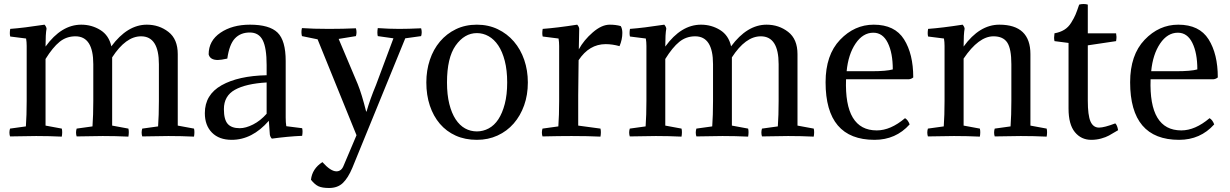

<svg xmlns="http://www.w3.org/2000/svg" viewBox="-20 -677 6133 957"><path d="M772 -357Q772 -496 683 -496Q607 -496 539 -391V-51L620 -36Q624 -20 620 4Q557 1 492 1Q446 1 362 3Q356 -16 362 -36L441 -47Q445 -102 445 -174V-357Q445 -496 356 -496Q311 -496 277 -468.5Q243 -441 207 -383V-51L288 -36Q292 -20 288 4Q225 1 160 1Q114 1 30 3Q24 -16 30 -36L109 -47Q113 -102 113 -174V-448Q113 -468 110 -485L31 -495Q27 -510 31 -533Q98 -538 202 -554Q211 -544 212 -534Q207 -508 207 -445Q286 -554 385 -554Q437 -554 480 -527.5Q523 -501 535 -446Q615 -554 712 -554Q773 -554 819.5 -518Q866 -482 866 -407V-51L947 -36Q951 -20 947 4Q884 1 819 1Q773 1 689 3Q683 -16 689 -36L768 -47Q772 -102 772 -174Z M1096 -133Q1096 -81 1115 -59.5Q1134 -38 1175 -38Q1205 -38 1241.5 -56.5Q1278 -75 1309 -110V-266Q1206 -260 1151 -229.5Q1096 -199 1096 -133ZM1309 -302V-353Q1309 -438 1289.5 -476.5Q1270 -515 1225 -515Q1179 -515 1151 -485.5Q1123 -456 1113 -385Q1081 -378 1066 -378Q1027 -378 1020 -406Q1020 -474 1079 -514Q1138 -554 1226 -554Q1323 -554 1363.5 -514.5Q1404 -475 1404 -373V-91Q1404 -66 1407 -48L1486 -38Q1490 -23 1486 0Q1415 3 1335 14Q1327 6 1325 -6L1320 -75Q1237 20 1135 20Q1072 20 1036.5 -16Q1001 -52 1001 -113Q1001 -205 1084.5 -252Q1168 -299 1309 -302Z M1693 148 1757 -3 1563 -481 1485 -497Q1480 -517 1485 -537Q1540 -533 1619 -533Q1690 -533 1754 -536Q1760 -516 1754 -497L1668 -483L1763 -258Q1783 -209 1805 -121H1807Q1824 -181 1854 -253L1941 -486L1863 -497Q1859 -513 1863 -537Q1918 -533 1970 -533Q2014 -533 2079 -536Q2085 -516 2079 -497L2000 -486L1736 160Q1715 210 1689 235Q1663 260 1620 260Q1586 260 1567.5 251.5Q1549 243 1530 219Q1536 164 1587 131Q1628 177 1657 177Q1682 177 1693 148Z M2105 -266Q2105 -326 2122.5 -378.5Q2140 -431 2173 -470Q2206 -509 2252.5 -531.5Q2299 -554 2357 -554Q2414 -554 2461 -531.5Q2508 -509 2541.5 -470Q2575 -431 2593 -378.5Q2611 -326 2611 -266Q2611 -204 2592.5 -152Q2574 -100 2540.5 -61.5Q2507 -23 2460 -1.5Q2413 20 2357 20Q2298 20 2251.5 -1Q2205 -22 2172.5 -60Q2140 -98 2122.5 -150.5Q2105 -203 2105 -266ZM2251 -450Q2208 -389 2208 -266Q2208 -205 2219.5 -159Q2231 -113 2251 -82.5Q2271 -52 2298 -37Q2325 -22 2357 -22Q2388 -22 2416 -37Q2444 -52 2464 -82.5Q2484 -113 2496 -159Q2508 -205 2508 -266Q2508 -327 2496 -373.5Q2484 -420 2463.5 -450.5Q2443 -481 2415.5 -496.5Q2388 -512 2357 -512Q2295 -512 2251 -450Z M2867 -534 2865 -431Q2890 -477 2934.5 -515.5Q2979 -554 3019 -554Q3050 -554 3074 -547Q3082 -534 3082 -513Q3082 -480 3068 -447Q3032 -457 2999 -457Q2917 -457 2864 -377L2862 -202V-51L2973 -36Q2977 -20 2973 4Q2910 1 2829 1Q2768 1 2684 3Q2678 -16 2684 -36L2763 -47Q2767 -102 2767 -174V-448Q2767 -468 2764 -485L2685 -495Q2681 -510 2685 -533Q2754 -538 2857 -554Q2866 -544 2867 -534Z M3861 -357Q3861 -496 3772 -496Q3696 -496 3628 -391V-51L3709 -36Q3713 -20 3709 4Q3646 1 3581 1Q3535 1 3451 3Q3445 -16 3451 -36L3530 -47Q3534 -102 3534 -174V-357Q3534 -496 3445 -496Q3400 -496 3366 -468.5Q3332 -441 3296 -383V-51L3377 -36Q3381 -20 3377 4Q3314 1 3249 1Q3203 1 3119 3Q3113 -16 3119 -36L3198 -47Q3202 -102 3202 -174V-448Q3202 -468 3199 -485L3120 -495Q3116 -510 3120 -533Q3187 -538 3291 -554Q3300 -544 3301 -534Q3296 -508 3296 -445Q3375 -554 3474 -554Q3526 -554 3569 -527.5Q3612 -501 3624 -446Q3704 -554 3801 -554Q3862 -554 3908.5 -518Q3955 -482 3955 -407V-51L4036 -36Q4040 -20 4036 4Q3973 1 3908 1Q3862 1 3778 3Q3772 -16 3778 -36L3857 -47Q3861 -102 3861 -174Z M4511 -282H4197Q4188 -27 4350 -27Q4419 -27 4491 -88Q4506 -79 4514 -57Q4445 20 4339 20Q4095 20 4095 -267Q4095 -403 4167 -478.5Q4239 -554 4335 -554Q4440 -554 4486 -481Q4532 -408 4532 -291Q4522 -283 4511 -282ZM4333 -514Q4281 -514 4244.5 -460Q4208 -406 4200 -322H4324Q4398 -322 4430 -331Q4430 -413 4405 -463.5Q4380 -514 4333 -514Z M5021 -357Q5021 -434 5000.5 -465Q4980 -496 4932 -496Q4858 -496 4783 -385V-51L4864 -36Q4868 -20 4864 4Q4801 1 4735 1Q4689 1 4605 3Q4599 -16 4605 -36L4684 -47Q4688 -102 4688 -174V-448Q4688 -468 4685 -485L4606 -495Q4602 -510 4606 -533Q4675 -538 4778 -554Q4787 -544 4788 -534Q4783 -508 4783 -445Q4862 -554 4961 -554Q5116 -554 5116 -407V-51L5197 -36Q5201 -20 5197 4Q5134 1 5068 1Q5022 1 4938 3Q4932 -16 4938 -36L5017 -47Q5021 -102 5021 -174Z M5402 -654V-511H5543Q5545 -499 5545 -493Q5545 -484 5543 -472L5402 -451V-176Q5402 -102 5415.5 -71.5Q5429 -41 5458 -41Q5484 -41 5539 -62Q5549 -53 5553 -28Q5523 -10 5507.5 -1.5Q5492 7 5468.5 13.5Q5445 20 5419 20Q5369 20 5337.5 -18.5Q5306 -57 5306 -136V-463L5236 -472Q5234 -482 5234 -489Q5234 -497 5236 -511Q5264 -516 5284.5 -528.5Q5305 -541 5319 -563.5Q5333 -586 5340.5 -603.5Q5348 -621 5359 -654Q5368 -657 5381 -657Q5393 -657 5402 -654Z M6029 -282H5715Q5706 -27 5868 -27Q5937 -27 6009 -88Q6024 -79 6032 -57Q5963 20 5857 20Q5613 20 5613 -267Q5613 -403 5685 -478.5Q5757 -554 5853 -554Q5958 -554 6004 -481Q6050 -408 6050 -291Q6040 -283 6029 -282ZM5851 -514Q5799 -514 5762.5 -460Q5726 -406 5718 -322H5842Q5916 -322 5948 -331Q5948 -413 5923 -463.5Q5898 -514 5851 -514Z"/></svg>

Font: Adamina
Style: Regular
Weight: 400
Designer: Cyreal (www.cyreal.org)
Foundry: Cyreal
Version: Version 1.011